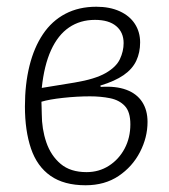

<svg xmlns="http://www.w3.org/2000/svg" viewBox="-20 -536 502 570"><path d="M234 14Q170 14 130 -14Q90 -42 72 -95Q54 -148 54 -220Q54 -286 67.5 -340.5Q81 -395 107.5 -434.5Q134 -474 174 -495Q214 -516 266 -516Q306 -516 335.5 -502.5Q365 -489 380.5 -465Q396 -441 396 -410Q396 -380 384.5 -355.5Q373 -331 347 -313Q321 -295 278 -282L279 -278Q324 -281 355 -269.5Q386 -258 402 -233.5Q418 -209 418 -174Q418 -128 395.5 -84.5Q373 -41 332 -13.5Q291 14 234 14ZM237 -25Q274 -25 303.5 -44Q333 -63 350 -95Q367 -127 367 -167Q367 -204 350.5 -221.5Q334 -239 306.5 -244.5Q279 -250 247 -250Q209 -250 167.5 -245.5Q126 -241 103 -234Q103 -225 103.5 -218Q104 -211 104 -198Q104 -153 117.5 -113.5Q131 -74 160 -49.5Q189 -25 237 -25ZM104 -275 202 -291Q262 -301 293.5 -319Q325 -337 336 -360.5Q347 -384 347 -408Q347 -440 325 -458.5Q303 -477 262 -477Q218 -477 185 -454.5Q152 -432 131.5 -387Q111 -342 104 -275Z"/></svg>

Font: Literata 18pt ExtraLight
Style: Italic
Weight: 250
Italic angle: -2°
Designer: Latin by Veronika Burian and Jose Scaglione. Greek by Irene Vlachou. Cyrillic by Vera Evstafieva
Foundry: TypeTogether
Version: Version 3.103;gftools[0.9.29]